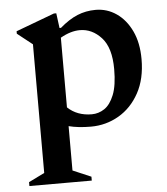

<svg xmlns="http://www.w3.org/2000/svg" viewBox="-51 -510 682 785"><g transform="rotate(-5 290.0 -117.0)"><path d="M38 230V214L103 182V-346L41 -395V-405L199 -464H209L217 -403H223Q260 -435 295 -449.5Q330 -464 370 -464Q417 -464 455.5 -437.5Q494 -411 517 -362.5Q540 -314 540 -247Q540 -166 508.5 -108.5Q477 -51 424.5 -20.5Q372 10 310 10Q258 10 219 0V182L294 214V230ZM299 -387Q261 -387 219 -363V-77Q258 -40 318 -40Q346 -40 370 -56Q394 -72 409.5 -110.5Q425 -149 425 -216Q425 -304 387 -345.5Q349 -387 299 -387Z"/></g></svg>

Font: Spectral SemiBold
Style: Regular
Weight: 600
Designer: Jean-Baptiste Levee
Foundry: Production Type
Version: Version 2.001